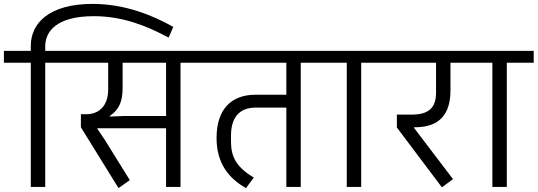

<svg xmlns="http://www.w3.org/2000/svg" viewBox="-40 -959 2758 985"><path d="M118 0H192V-637H330V-698H192V-721C192 -799 252 -876 441 -876C592 -876 715 -825 825 -766L849 -821C746 -879 603 -939 435 -939C212 -939 118 -840 118 -724V-698H-20V-637H118Z M568 6 626 -35 496 -244 459 -299V-301H812V0H886V-637H1024V-698H290V-637H515V-500C515 -418 470 -373 402 -373H375V-306ZM523 -364C572 -397 589 -439 589 -509V-637H812V-364H599L523 -361Z M1222 6 1262 -48C1172 -102 1145 -155 1145 -233V-262C1145 -354 1186 -407 1272 -407H1429V0H1503V-637H1641V-698H984V-637H1429V-473H1271C1145 -473 1071 -397 1071 -251C1071 -122 1133 -44 1222 6Z M1739 0H1813V-637H1951V-698H1601V-637H1739Z M2227 2 2284 -40 2084 -303V-306H2088C2216 -306 2271 -374 2271 -496V-637H2388V-698H1911V-637H2197V-484C2197 -407 2161 -371 2071 -371H1996V-305Z M2486 0H2560V-637H2698V-698H2348V-637H2486Z"/></svg>

Font: IBM Plex Devanagari
Style: Regular
Weight: 400
Designer: Mike Abbink, Paul van der Laan, Pieter van Rosmalen, Erin McLaughlin
Foundry: Bold Monday
Version: Version 1.0